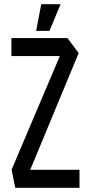

<svg xmlns="http://www.w3.org/2000/svg" viewBox="-20 -888 430 908"><path d="M34 -623V-708H299L352 -637L123 -85H356V0H52L35 -85V-86L263 -623ZM151 -742 175 -868H266V-867L214 -742Z"/></svg>

Font: Foldit Thin
Style: Regular
Weight: 400
Version: Version 1.003